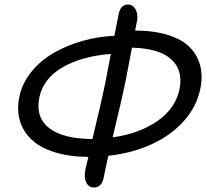

<svg xmlns="http://www.w3.org/2000/svg" viewBox="-20 -752 921 854"><path d="M397.9 82Q374.5 82 363.5 59.3Q352.5 36.6 359.9 2Q366.2 -27.8 373 -54.2Q286.6 -54.7 221.7 -75.4Q156.7 -96.2 119.4 -132.1Q82 -168 68.1 -216.1Q54.2 -264.2 65.9 -320.8Q78.1 -380.9 119.1 -431.9Q160.2 -482.9 218.8 -516.6Q277.3 -550.3 346.9 -570.1Q416.5 -589.8 488.8 -592.8Q492.2 -610.8 498.8 -643.8Q505.4 -676.8 506.8 -684.1Q514.6 -731.9 548.8 -731.9Q570.3 -731.9 582.5 -711.2Q594.7 -690.4 589.8 -660.2Q585.4 -638.7 581.1 -616.2Q666.5 -615.7 728.8 -595.9Q791 -576.2 825 -541Q858.9 -505.9 870.6 -459.5Q882.3 -413.1 871.1 -357.9Q855 -277.8 798.1 -214.1Q741.2 -150.4 654.8 -110.6Q568.4 -70.8 461.9 -59.1Q450.2 -8.8 439.9 43.9Q435.5 62 424.6 72Q413.6 82 397.9 82ZM537.1 -383.8Q520.5 -305.2 481 -141.1Q599.1 -157.2 680.2 -213.6Q761.2 -270 778.8 -356.9Q794.9 -440.4 741 -488.8Q687 -537.1 566.9 -540Q542.5 -413.6 537.1 -383.8ZM154.8 -317.9Q137.2 -228 200.7 -180.9Q264.2 -133.8 390.1 -133.8H391.1Q431.6 -300.8 449.2 -388.2Q467.8 -481.9 473.1 -512.2Q343.3 -502 257.8 -452.4Q172.4 -402.8 154.8 -317.9Z"/></svg>

Font: Shantell Sans Irregular Bouncy
Style: Italic
Weight: 400
Italic angle: -11.31°
Designer: Stephen Nixon, Anya Danilova, Shantell Martin
Foundry: Arrow Type
Version: Version 1.006;[9816181b4]